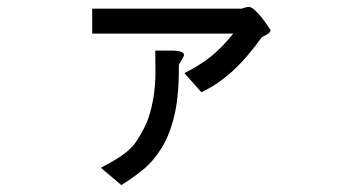

<svg xmlns="http://www.w3.org/2000/svg" viewBox="-20 -417 1040 554"><path d="M246 -392H677Q692 -397 696 -397Q704 -398 714.5 -388.5Q725 -379 734.5 -367Q744 -355 751.5 -344Q759 -333 761 -330Q760 -323 751.5 -318.5Q743 -314 735 -309Q692 -249 649.5 -210.5Q607 -172 561 -151L512 -206Q556 -228 588 -253.5Q620 -279 653 -320H246ZM428 -271H474Q511 -271 511 -258Q511 -256 506 -247Q501 -238 496 -230Q497 -143 483.5 -85.5Q470 -28 446 10.5Q422 49 391.5 73.5Q361 98 330 117L271 67Q296 54 313.5 43.5Q331 33 344.5 22Q358 11 367.5 -1Q377 -13 385 -28Q404 -59 413 -91.5Q422 -124 425.5 -155.5Q429 -187 428.5 -216.5Q428 -246 428 -271Z"/></svg>

Font: D2Coding ligature
Style: Regular
Weight: 400
Monospace: yes
Designer: Yong-Rak Park; Jeong-Hwan Yoon; Sang-Min Lee;
Foundry: NHN Corporation
Version: Version 1.3.2; Build 20180524